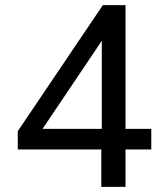

<svg xmlns="http://www.w3.org/2000/svg" viewBox="-20 -725 640 745"><path d="M373 0V-145H49V-216L379 -705H467V-225H567V-145H467V0ZM375 -225V-589H390L131 -204L127 -225Z"/></svg>

Font: Nunito Sans 12pt ExtraLight 10pt Medium
Style: Regular
Weight: 500
Version: Version 3.101;gftools[0.9.27]